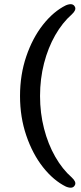

<svg xmlns="http://www.w3.org/2000/svg" viewBox="-20 -761 386 911"><path d="M75 -305.5Q75 -406.5 104.8 -493.8Q134.5 -581 184.2 -644Q234 -707 293 -736Q326.5 -749.5 336 -727.5Q342.5 -713 320.5 -692.5Q276 -653.5 242 -594Q208 -534.5 189 -460.8Q170 -387 170 -305.5Q170 -224.5 189 -150.8Q208 -77 242 -17.5Q276 42 320.5 81Q342.5 101.5 336 116Q326.5 138 293 124.5Q234 95.5 184.2 32.5Q134.5 -30.5 104.8 -117.8Q75 -205 75 -305.5Z"/></svg>

Font: Fraunces 9pt SuperSoft
Style: Regular
Weight: 400
Version: Version 1.000;[b76b70a41]